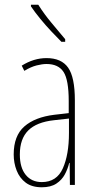

<svg xmlns="http://www.w3.org/2000/svg" viewBox="-20 -783 406 813"><path d="M177 -537Q240 -537 268.5 -496.5Q297 -456 297 -358V0H276L275 -93H273Q267 -68 254.5 -44.5Q242 -21 218.5 -5.5Q195 10 157 10Q115 10 89 -9.5Q63 -29 50.5 -61Q38 -93 38 -129Q38 -208 83 -247.5Q128 -287 210 -297L271 -304V-355Q271 -445 249 -478.5Q227 -512 177 -512Q159 -512 135 -506Q111 -500 83 -483L72 -505Q123 -537 177 -537ZM209 -274Q135 -266 99.5 -230.5Q64 -195 64 -129Q64 -73 89 -42.5Q114 -12 157 -12Q220 -12 246 -70Q272 -128 272 -220V-281ZM142 -763Q168 -722 197.5 -687Q227 -652 256 -617V-606H240Q221 -625 197 -650.5Q173 -676 150.5 -703.5Q128 -731 111 -756V-763Z"/></svg>

Font: Noto Sans Thai Looped ExtraCondensed Thin
Style: Regular
Weight: 100
Width: 2
Designer: Sasikarn Vongin, Ben Mitchell
Foundry: The Fontpad Ltd
Version: Version 1.001; ttfautohint (v1.8.4.7-5d5b)